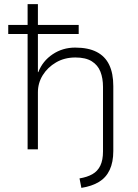

<svg xmlns="http://www.w3.org/2000/svg" viewBox="-20 -725 671 932"><path d="M375 187 366 141Q403 135 428.5 120.5Q454 106 467 79Q480 52 480 10V-303Q480 -345 467.5 -377Q455 -409 425.5 -427.5Q396 -446 346 -446Q293 -446 252 -422Q211 -398 187.5 -360Q164 -322 164 -277V0H114V-560H20V-604H114V-705H164V-604H362V-560H164V-375H166Q187 -429 235.5 -461.5Q284 -494 345 -494Q408 -494 449 -473Q490 -452 510 -410.5Q530 -369 530 -307V8Q530 62 512.5 99.5Q495 137 460.5 158Q426 179 375 187Z"/></svg>

Font: Nunito Sans 7pt ExtraLight
Style: Regular
Weight: 250
Designer: Vernon Adams
Foundry: Vernon Adams
Version: Version 3.101;gftools[0.9.27]